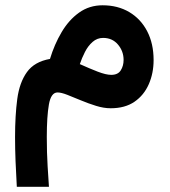

<svg xmlns="http://www.w3.org/2000/svg" viewBox="-20 -410 655 741"><path d="M172.9 -182.6Q189.9 -238.8 217.8 -285.9Q245.6 -333 285.2 -361.3Q324.7 -389.6 376 -389.6Q434.6 -389.6 479 -363.3Q523.4 -336.9 548.1 -289.3Q572.8 -241.7 572.8 -178.2Q572.8 -127.4 554.2 -85Q535.6 -42.5 499 -17.3Q462.4 7.8 407.2 7.8Q380.4 7.8 350.6 -1.5Q320.8 -10.7 292.2 -22.7Q263.7 -34.7 240 -43.9Q216.3 -53.2 202.1 -53.2Q176.8 -53.2 168.7 -6.6Q160.6 40 160.6 118.7Q160.6 179.2 163.8 231.7Q167 284.2 168.9 311H44.9Q42 259.8 40 212.2Q38.1 164.6 38.1 119.6Q38.1 36.1 46.6 -27.8Q55.2 -91.8 84 -131.8Q112.8 -171.9 172.9 -182.6ZM457 -178.7Q457 -212.4 435.3 -238Q413.6 -263.7 377.9 -263.7Q355 -263.7 337.4 -248.3Q319.8 -232.9 307.9 -209.5Q295.9 -186 288.1 -162.6Q324.7 -146 356.9 -133.5Q389.2 -121.1 409.2 -121.1Q435.1 -121.1 446 -138.4Q457 -155.8 457 -178.7Z"/></svg>

Font: Vazirmatn RD
Style: Bold
Weight: 700
Designer: Saber Rastikerdar
Foundry: Saber Rastikerdar
Version: Version 32.102